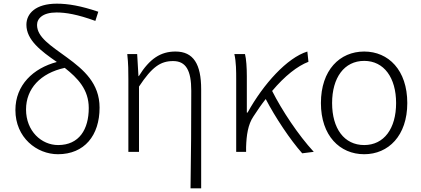

<svg xmlns="http://www.w3.org/2000/svg" viewBox="-20 -828 2297 1047"><path d="M297 -37C206 -37 122 -113 122 -231C122 -344 200 -429 333 -458C404 -402 464 -340 464 -239C464 -123 412 -37 297 -37ZM516 -764C421 -796 352 -808 290 -808C174 -808 124 -754 124 -693C124 -610 203 -550 290 -490C161 -456 64 -364 64 -228C64 -77 181 13 296 13C440 13 523 -89 523 -241C523 -374 436 -448 346 -514C257 -579 182 -625 182 -692C182 -727 213 -760 288 -760C338 -760 401 -750 500 -714Z M1019 199H1077V-341C1077 -478 1035 -547 937 -547C856 -547 796 -508 737 -413H735L728 -533H674C680 -479 680 -438 680 -395V0H738V-356C809 -463 855 -495 924 -495C994 -495 1023 -444 1023 -333C1023 -165 1022 22 1019 199Z M1691 0C1606 -92 1517 -227 1464 -332C1533 -414 1602 -468 1662 -491L1656 -547C1546 -513 1417 -371 1330 -214H1326V-412C1326 -458 1323 -507 1316 -533H1258C1268 -490 1268 -438 1268 -395V0H1322V-26C1324 -90 1332 -149 1362 -193C1384 -227 1406 -259 1429 -288C1481 -188 1563 -65 1628 8Z M1966 13C2098 13 2201 -88 2201 -266C2201 -446 2098 -547 1966 -547C1833 -547 1730 -446 1730 -266C1730 -88 1833 13 1966 13ZM1966 -37C1857 -37 1791 -127 1791 -266C1791 -404 1857 -496 1966 -496C2074 -496 2140 -404 2140 -266C2140 -127 2074 -37 1966 -37Z"/></svg>

Font: Noto Sans CJK Light
Style: Regular
Weight: 300
Designer: Ryoko NISHIZUKA (kana & ideographs); Paul D. Hunt (Latin, Greek & Cyrillic); Wenlong ZHANG (bopomofo); Sandoll Communica
Foundry: Adobe Systems Incorporated
Version: Version 1.000;PS 1;hotconv 1.0.78;makeotf.lib2.5.61930